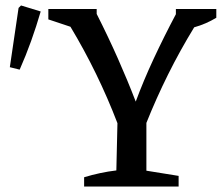

<svg xmlns="http://www.w3.org/2000/svg" viewBox="-20 -683 813 703"><path d="M288 0V-34Q347 -52 406 -59L410 -232Q339 -417 238 -585L157 -612V-650H334V-632Q376 -549 411.5 -469Q447 -389 477 -311Q505 -387 542.5 -467.5Q580 -548 624 -631V-650H772V-618Q734 -595 691 -583Q639 -498 595.5 -410.5Q552 -323 516 -233V-58L634 -39V0ZM52 -428 16 -437 48 -654 57 -663 129 -641Q113 -586 94 -533Q75 -480 52 -428Z"/></svg>

Font: Piazzolla SC Medium
Style: Regular
Weight: 500
Designer: Juan Pablo del Peral
Foundry: Huerta Tipografica
Version: Version 1.330